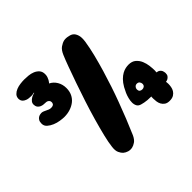

<svg xmlns="http://www.w3.org/2000/svg" viewBox="-187 -994 1251 1251"><g transform="rotate(-45 438.0 -368.5)"><path d="M427 -16Q414 11 397.5 22Q381 33 367 36Q349 40 332 35Q315 30 302 19Q291 9 282.5 -9.5Q274 -28 278 -60Q282 -96 295 -149.5Q308 -203 326 -266Q344 -329 365.5 -395Q387 -461 408 -521Q429 -581 447 -630Q465 -679 477 -707Q491 -740 510.5 -753.5Q530 -767 547 -771Q567 -775 589 -769Q608 -766 620 -755Q631 -745 637.5 -724.5Q644 -704 639 -668Q631 -616 617 -560.5Q603 -505 586.5 -449.5Q570 -394 552 -340Q534 -286 516 -238Q474 -124 427 -16ZM865 -154Q865 -138 859 -130Q853 -122 845 -117Q836 -112 826 -111Q826 -109 827 -105Q827 -102 827.5 -98.5Q828 -95 828 -90Q828 -78 825.5 -63.5Q823 -49 815.5 -36.5Q808 -24 794 -15Q780 -6 756 -6Q734 -6 721 -15Q708 -24 701 -37Q694 -50 692 -65Q690 -80 690 -91V-105Q690 -108 691 -111Q653 -111 630 -116Q618 -118 609 -121Q589 -126 581.5 -140Q574 -154 574 -172Q574 -189 579 -208.5Q584 -228 591 -244Q599 -262 609 -280Q624 -306 640.5 -322.5Q657 -339 673.5 -348Q690 -357 705 -360Q720 -363 732 -363Q764 -363 783 -346.5Q802 -330 811.5 -307Q821 -284 824 -259Q827 -234 827 -216Q827 -211 826.5 -208Q826 -205 826 -203V-198Q840 -197 848 -190.5Q856 -184 860 -176Q864 -166 865 -154ZM683 -237Q672 -237 664.5 -229Q657 -221 657 -211Q657 -196 664.5 -190.5Q672 -185 683 -185Q694 -185 701.5 -191.5Q709 -198 709 -210Q709 -220 702.5 -228.5Q696 -237 683 -237ZM68 -711Q68 -731 80 -743.5Q92 -756 109.5 -763Q127 -770 147 -772.5Q167 -775 184 -775Q200 -775 221 -773Q242 -771 260.5 -763.5Q279 -756 292 -741.5Q305 -727 305 -703Q305 -690 301.5 -679.5Q298 -669 293.5 -661Q289 -653 285 -648Q281 -643 280 -642Q307 -629 323 -602Q339 -575 339 -541Q339 -511 328 -488Q317 -465 297.5 -449.5Q278 -434 252 -425.5Q226 -417 197 -417Q182 -417 158.5 -420.5Q135 -424 113.5 -433Q92 -442 76 -456Q60 -470 60 -491Q60 -509 66 -519Q72 -529 80 -534Q88 -539 96 -540.5Q104 -542 108 -542Q117 -542 125.5 -538.5Q134 -535 142 -531Q150 -527 158.5 -523.5Q167 -520 177 -520Q188 -520 194 -523Q200 -526 202.5 -530Q205 -534 205.5 -538Q206 -542 206 -544Q206 -553 201.5 -558.5Q197 -564 191.5 -566.5Q186 -569 180 -569.5Q174 -570 171 -570Q150 -570 138 -575.5Q126 -581 120 -588.5Q114 -596 112.5 -604Q111 -612 111 -616Q111 -630 119 -639.5Q127 -649 137 -655Q147 -661 156 -664Q165 -667 168 -667L167 -670Q161 -668 153.5 -667Q146 -666 141 -666Q115 -666 100.5 -671.5Q86 -677 79 -684.5Q72 -692 70 -699.5Q68 -707 68 -711Z"/></g></svg>

Font: Sniglet
Style: ExtraBold
Weight: 800
Version: Version 2.000; ttfautohint (v0.95) -l 8 -r 50 -G 200 -x 14 -